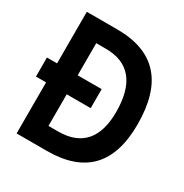

<svg xmlns="http://www.w3.org/2000/svg" viewBox="-161 -820 909 948"><g transform="rotate(30 293.0 -346.5)"><path d="M5.9 -291H63.5V0H236.3C451.7 0 558.6 -111.8 558.6 -336.9C558.6 -575.7 451.7 -693.4 236.3 -693.4H63.5V-399.4H5.9ZM181.2 -110.8V-291H317.9V-399.4H181.2V-582.5H236.3C369.6 -582.5 436.5 -499.5 436.5 -336.9C436.5 -188 369.6 -110.8 236.3 -110.8Z"/></g></svg>

Font: Cascadia Mono SemiBold
Style: Regular
Weight: 600
Monospace: yes
Designer: Aaron Bell
Foundry: Saja Typeworks
Version: Version 2404.023